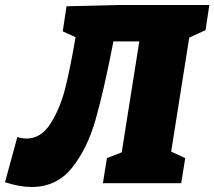

<svg xmlns="http://www.w3.org/2000/svg" viewBox="-52 -730 854 765"><path d="M767 -610 702 -580 630 -126 686 -100 670 0H358L374 -100L433 -123L503 -565H400Q361 -365 328 -250.5Q295 -136 234 -60.5Q173 15 74 15Q25 15 -32 -4L17 -184Q36 -178 54 -178Q112 -178 150.5 -239.5Q189 -301 209.5 -384.5Q230 -468 249 -582L198 -605L213 -705L415 -710H782Z"/></svg>

Font: Bitter Pro Black
Style: Italic
Weight: 900
Italic angle: -9°
Designer: Sol Matas, and Bitter project Authors
Foundry: Sol Matas
Version: Version 1.010